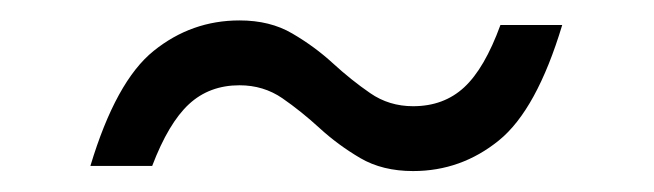

<svg xmlns="http://www.w3.org/2000/svg" viewBox="-20 -351 640 188"><path d="M530.5 -326.5Q505.5 -243.5 468.5 -213.5Q431.5 -183.5 384.5 -183.5Q354.5 -183.5 332.8 -196.2Q311 -209 293 -225.5Q275 -242 256.5 -254.8Q238 -267.5 214.5 -267.5Q185 -267.5 165 -249Q145 -230.5 129 -188.5H68.5Q93.5 -271.5 130.5 -301.2Q167.5 -331 214.5 -331Q244.5 -331 266.2 -318.2Q288 -305.5 306 -289Q324 -272.5 342.5 -259.8Q361 -247 384.5 -247Q414.5 -247 434.5 -265.5Q454.5 -284 470 -326.5Z"/></svg>

Font: Newsreader 6pt
Style: Italic
Weight: 400
Italic angle: -17°
Designer: Hugues Gentile
Foundry: Production Type
Version: Version 1.003; ttfautohint (v1.8.3)